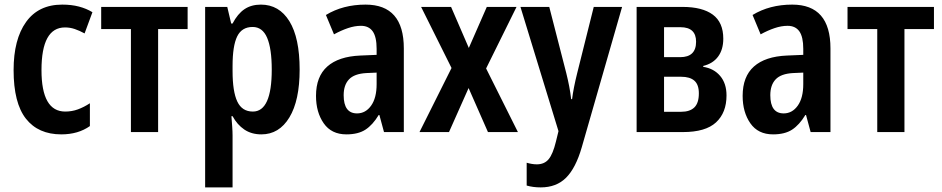

<svg xmlns="http://www.w3.org/2000/svg" viewBox="-20 -573 4087 833"><path d="M246 10Q146 10 92.5 -58Q39 -126 39 -269Q39 -402 93 -477.5Q147 -553 250 -553Q290 -553 322.5 -544.5Q355 -536 381 -520L347 -428Q325 -440 304.5 -447Q284 -454 262 -454Q160 -454 160 -269Q160 -89 263 -89Q292 -89 318 -98.5Q344 -108 370 -125V-26Q319 10 246 10Z M794 -447H666V0H548V-447H419V-543H794Z M1112 -553Q1191 -553 1235.5 -481Q1280 -409 1280 -271Q1280 -137 1235.5 -63.5Q1191 10 1114 10Q1071 10 1040 -11Q1009 -32 989 -69H984Q986 -44 987.5 -23Q989 -2 989 15V240H870V-543H966L983 -471H989Q1011 -513 1040.5 -533Q1070 -553 1112 -553ZM1076 -456Q1029 -456 1009 -415Q989 -374 989 -287V-265Q989 -176 1009.5 -132.5Q1030 -89 1077 -89Q1159 -89 1159 -271Q1159 -362 1139 -409Q1119 -456 1076 -456Z M1566 -553Q1732 -553 1732 -363V0H1646L1626 -74H1623Q1597 -31 1565.5 -10.5Q1534 10 1483 10Q1418 10 1384.5 -38Q1351 -86 1351 -157Q1351 -241 1400 -284.5Q1449 -328 1543 -332L1614 -335V-361Q1614 -413 1597 -437Q1580 -461 1546 -461Q1519 -461 1489.5 -451Q1460 -441 1429 -424L1394 -508Q1468 -553 1566 -553ZM1614 -258 1569 -256Q1517 -253 1494 -228.5Q1471 -204 1471 -160Q1471 -81 1529 -81Q1566 -81 1590 -114.5Q1614 -148 1614 -208Z M1939 -278 1807 -543H1937L2014 -365L2092 -543H2221L2089 -276L2227 0H2097L2013 -191L1928 0H1800Z M2238 -543H2363L2437 -255Q2444 -227 2449.5 -198.5Q2455 -170 2458 -143H2462Q2465 -167 2470.5 -195Q2476 -223 2484 -255L2556 -543H2679L2504 66Q2478 156 2436 198Q2394 240 2326 240Q2309 240 2294 238Q2279 236 2265 232V133Q2275 136 2286.5 138Q2298 140 2309 140Q2342 140 2360.5 117.5Q2379 95 2392 41L2403 -4Z M3118 -405Q3118 -358 3095.5 -327.5Q3073 -297 3031 -287V-283Q3077 -276 3104.5 -243.5Q3132 -211 3132 -159Q3132 -84 3086.5 -42Q3041 0 2943 0H2742V-543H2941Q3027 -543 3072.5 -509.5Q3118 -476 3118 -405ZM3000 -392Q3000 -455 2932 -455H2861V-325H2931Q3000 -325 3000 -392ZM3012 -168Q3012 -206 2992.5 -223Q2973 -240 2935 -240H2861V-88H2935Q2973 -88 2992.5 -107Q3012 -126 3012 -168Z M3417 -553Q3583 -553 3583 -363V0H3497L3477 -74H3474Q3448 -31 3416.5 -10.5Q3385 10 3334 10Q3269 10 3235.5 -38Q3202 -86 3202 -157Q3202 -241 3251 -284.5Q3300 -328 3394 -332L3465 -335V-361Q3465 -413 3448 -437Q3431 -461 3397 -461Q3370 -461 3340.5 -451Q3311 -441 3280 -424L3245 -508Q3319 -553 3417 -553ZM3465 -258 3420 -256Q3368 -253 3345 -228.5Q3322 -204 3322 -160Q3322 -81 3380 -81Q3417 -81 3441 -114.5Q3465 -148 3465 -208Z M4032 -447H3904V0H3786V-447H3657V-543H4032Z"/></svg>

Font: Noto Sans Disp Cond SemBd
Style: Regular
Weight: 600
Width: 3
Designer: Monotype Design Team
Foundry: Monotype Imaging Inc.
Version: Version 2.000;GOOG;noto-source:20170915:90ef993387c0; ttfaut